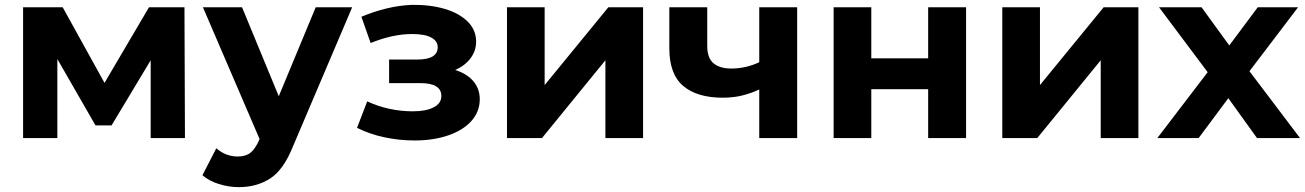

<svg xmlns="http://www.w3.org/2000/svg" viewBox="-20 -568 5371 790"><path d="M75 0V-538H238L410 -227L593 -538H739L741 0H600V-320L439 -52H373L216 -325V0Z M963 202Q921 202 880 189Q839 176 813 153L870 42Q909 76 958 76Q991 76 1010.5 60.5Q1030 45 1046 9L1048 4L815 -538H976L1127 -172L1279 -538H1429L1186 33Q1147 131 1091.5 166.5Q1036 202 963 202Z M1686 10Q1623 10 1562 -3Q1501 -16 1449 -42L1491 -151Q1533 -131 1581 -120.5Q1629 -110 1679 -110Q1733 -110 1764.5 -126.5Q1796 -143 1796 -173Q1796 -226 1710 -226H1581V-323H1697Q1781 -323 1781 -374Q1781 -399 1754.5 -413.5Q1728 -428 1676 -428Q1596 -428 1505 -391L1467 -499Q1519 -521 1571.5 -533.5Q1624 -546 1675 -548Q1750 -549 1809.5 -531.5Q1869 -514 1904 -479.5Q1939 -445 1939 -397Q1939 -358 1915.5 -327.5Q1892 -297 1853 -280Q1901 -265 1927.5 -234Q1954 -203 1954 -160Q1954 -108 1919 -69.5Q1884 -31 1823 -10.5Q1762 10 1686 10Z M2066 0V-538H2221V-218L2483 -538H2626V0H2471V-320L2210 0Z M2954 -166Q2848 -166 2791 -214.5Q2734 -263 2734 -369V-538H2890V-379Q2890 -329 2916 -307.5Q2942 -286 2989 -286Q3049 -286 3104 -312V-538H3260V0H3104V-200Q3073 -185 3035.5 -175.5Q2998 -166 2954 -166Z M3410 0V-538H3565V-328H3799V-538H3955V0H3799V-201H3565V0Z M4104 0V-538H4259V-218L4521 -538H4664V0H4509V-320L4248 0Z M4742 0 4949 -271 4749 -538H4924L5038 -381L5155 -538H5321L5121 -275L5329 0H5152L5034 -164L4912 0Z"/></svg>

Font: Montserrat
Style: Bold
Weight: 700
Designer: Julieta Ulanovsky
Foundry: Julieta Ulanovsky
Version: Version 9.000; ttfautohint (v1.8.4.7-5d5b)